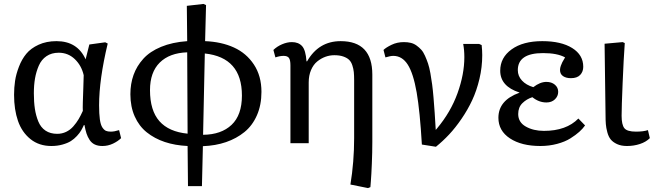

<svg xmlns="http://www.w3.org/2000/svg" viewBox="-20 -731 3337 980"><path d="M242.2 14.2Q179.2 14.2 135.5 -21Q91.8 -56.2 71.8 -113.8Q51.8 -171.4 51.8 -247.1Q51.8 -283.7 56.9 -318.1Q62 -352.5 76.7 -390.6Q91.3 -428.7 114.3 -456.5Q137.2 -484.4 177 -502.7Q216.8 -521 268.1 -521Q375 -521 417 -428.2L436 -503.9L517.1 -515.1L529.8 -508.8Q485.8 -325.2 485.8 -193.8Q485.8 -149.4 489.7 -121.6Q493.7 -93.8 502.4 -80.6Q511.2 -67.4 520.8 -63.2Q530.3 -59.1 545.9 -59.1Q563.5 -59.1 587.9 -66.9L598.1 -25.9Q582.5 -10.3 556.9 2Q531.2 14.2 502.9 14.2Q480 14.2 463.9 6.6Q447.8 -1 437.5 -16.6Q427.2 -32.2 421.6 -49.6Q416 -66.9 411.1 -92.8H408.2Q401.4 -77.6 394 -64.9Q386.7 -52.2 372.6 -36.9Q358.4 -21.5 341.8 -11Q325.2 -0.5 299.1 6.8Q272.9 14.2 242.2 14.2ZM272 -47.9Q296.4 -47.9 317.4 -57.9Q338.4 -67.9 354.2 -85.9Q370.1 -104 381.1 -122.6Q392.1 -141.1 402.8 -165Q401.9 -177.7 402.8 -209.5Q403.8 -241.2 405.3 -283.4Q406.7 -325.7 407.2 -347.2Q396 -396.5 361.8 -429.2Q327.6 -461.9 279.8 -461.9Q243.2 -461.9 217.3 -444.3Q191.4 -426.8 178 -395.8Q164.6 -364.7 158.7 -330.6Q152.8 -296.4 152.8 -254.9Q152.8 -210.4 158 -176Q163.1 -141.6 175.5 -111.1Q188 -80.6 212.4 -64.2Q236.8 -47.9 272 -47.9Z M939.5 219.2 937.5 14.2Q873.5 11.2 821 -6.3Q768.6 -23.9 729 -55.7Q689.5 -87.4 667.5 -137Q645.5 -186.5 645.5 -250Q645.5 -303.2 661.6 -348.4Q677.7 -393.6 711.4 -430.9Q745.1 -468.3 802.2 -491.9Q859.4 -515.6 935.5 -521L933.6 -701.2L1018.6 -710.9L1031.7 -705.1L1026.9 -521Q1110.4 -517.6 1174.1 -488.5Q1237.8 -459.5 1276.1 -401.4Q1314.5 -343.3 1314.5 -262.2Q1314.5 -195.3 1291.5 -142.8Q1268.6 -90.3 1227.8 -57.1Q1187 -23.9 1133.5 -5.6Q1080.1 12.7 1015.6 15.1L1010.7 219.2ZM937.5 -48.8 935.5 -463.9Q845.2 -460.9 795.4 -411.6Q745.6 -362.3 745.6 -271Q745.6 -167 793.7 -112.5Q841.8 -58.1 937.5 -48.8ZM1016.6 -43Q1109.4 -43.9 1162.1 -93.8Q1214.8 -143.6 1214.8 -243.2Q1214.8 -438 1025.4 -458Z M1858.4 229 1768.6 210.9Q1787.6 95.2 1787.6 -25.9V-320.8Q1787.6 -346.2 1785.9 -363Q1784.2 -379.9 1778.3 -397.7Q1772.5 -415.5 1761.7 -425.8Q1751 -436 1732.2 -442.6Q1713.4 -449.2 1686.5 -449.2Q1663.1 -449.2 1640.9 -441.2Q1618.7 -433.1 1599.1 -417.2Q1579.6 -401.4 1567.6 -373.5Q1555.7 -345.7 1555.7 -310.1V0H1462.4V-397Q1462.4 -424.8 1454.8 -435.3Q1447.3 -445.8 1427.7 -445.8Q1408.2 -445.8 1385.7 -438L1375.5 -476.1Q1394 -494.1 1419.9 -505.1Q1445.8 -516.1 1469.7 -516.1Q1503.4 -516.1 1522 -495.6Q1540.5 -475.1 1544.4 -418H1547.4Q1606.4 -521 1718.8 -521Q1880.4 -521 1880.4 -350.1V-6.8Q1880.4 47.4 1877.9 105.2Q1875.5 163.1 1873 193.4L1870.6 224.1Z M2205.1 18.1 2133.3 6.8Q2123.5 -162.1 2106.7 -259.3Q2089.8 -356.4 2061.3 -401.1Q2032.7 -445.8 1987.3 -445.8Q1973.1 -445.8 1947.3 -438L1937.5 -476.1Q1949.7 -488.3 1978.3 -502.2Q2006.8 -516.1 2041.5 -516.1Q2061 -516.1 2076.9 -512.2Q2092.8 -508.3 2106.2 -498.5Q2119.6 -488.8 2130.1 -477.3Q2140.6 -465.8 2149.4 -446Q2158.2 -426.3 2164.8 -406.7Q2171.4 -387.2 2176.8 -357.2Q2182.1 -327.1 2185.8 -299.6Q2189.5 -272 2192.9 -231.4Q2196.3 -190.9 2198.7 -155Q2201.2 -119.1 2204.1 -67.9L2210.4 -75.2Q2280.8 -159.2 2315.4 -255.6Q2350.1 -352.1 2350.1 -439Q2350.1 -475.6 2344.2 -506.8H2425.3L2438.5 -501Q2441.4 -474.1 2441.4 -449.2Q2441.4 -388.2 2427.2 -328.4Q2413.1 -268.6 2390.1 -219.5Q2367.2 -170.4 2335.9 -124.8Q2304.7 -79.1 2272.5 -44.7Q2240.2 -10.3 2205.1 18.1Z M2738.3 14.2Q2641.6 14.2 2582.8 -24.7Q2523.9 -63.5 2523.9 -129.9Q2523.9 -219.2 2631.3 -257.8V-258.8Q2533.2 -290.5 2533.2 -370.1Q2533.2 -437 2591.3 -479Q2649.4 -521 2748 -521Q2844.2 -521 2900.6 -485.8Q2957 -450.7 2957 -390.1Q2957 -365.2 2941.4 -348.6Q2925.8 -332 2894 -332Q2869.1 -332 2853.8 -342.5Q2838.4 -353 2838.4 -374Q2838.4 -383.8 2842.5 -395.3Q2846.7 -406.7 2850.1 -413.3Q2853.5 -419.9 2864.3 -438Q2824.7 -460 2752 -460Q2623 -460 2623 -373Q2623 -342.8 2644.3 -319.8Q2665.5 -296.9 2702.1 -286.1Q2736.8 -313 2769 -313Q2795.4 -313 2812.3 -298.6Q2829.1 -284.2 2829.1 -262.2Q2829.1 -240.2 2812.5 -224.1Q2795.9 -208 2769 -208Q2730.5 -208 2697.3 -234.9Q2668 -225.6 2646.5 -204.6Q2625 -183.6 2625 -148.9Q2625 -106.9 2663.8 -85Q2702.6 -63 2756.3 -63Q2870.6 -63 2932.1 -126L2966.3 -90.8Q2955.1 -74.7 2937 -58.3Q2918.9 -42 2891.4 -24.7Q2863.8 -7.3 2823.5 3.4Q2783.2 14.2 2738.3 14.2Z M3180.2 14.2Q3150.4 14.2 3129.4 4.4Q3108.4 -5.4 3097.2 -19.3Q3085.9 -33.2 3079.8 -56.2Q3073.7 -79.1 3072.3 -97.7Q3070.8 -116.2 3070.8 -143.1L3065.9 -507.8L3158.2 -516.1L3168.9 -511.2Q3163.1 -431.2 3158 -306.9Q3152.8 -182.6 3152.8 -140.1Q3152.8 -94.7 3166.7 -76.9Q3180.7 -59.1 3226.1 -59.1Q3264.2 -59.1 3287.1 -66.9L3296.9 -25.9Q3277.3 -6.3 3246.3 3.9Q3215.3 14.2 3180.2 14.2Z"/></svg>

Font: Literata Book
Style: Regular
Weight: 400
Designer: Latin by Veronika Burian and Jose Scaglione. Greek by Irene Vlachou. Cyrillic by Vera Evstafieva
Foundry: TypeTogether
Version: Version 2.003;PS 002.003;hotconv 1.0.88;makeotf.lib2.5.64775